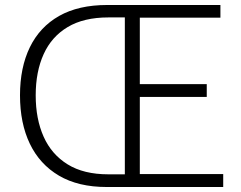

<svg xmlns="http://www.w3.org/2000/svg" viewBox="-20 -749 966 769"><path d="M407.2 0Q293.5 0 216.3 -45.4Q139.2 -90.8 99.6 -173.1Q60.1 -255.4 60.1 -367.2Q60.1 -478.5 99.6 -559.8Q139.2 -641.1 216.8 -685.1Q294.4 -729 409.2 -729H862.8V-678.2H540V-412.1H808.1V-360.8H540V-51.8H874V0ZM414.1 -50.8H480V-679.2H414.1Q315.4 -679.2 251 -640.6Q186.5 -602.1 154.8 -532Q123 -461.9 123 -367.2Q123 -272.5 154.8 -201.4Q186.5 -130.4 251 -90.6Q315.4 -50.8 414.1 -50.8Z"/></svg>

Font: Source Han Sans CN Light
Style: Regular
Weight: 300
Designer: Ryoko NISHIZUKA  (kana, bopomofo & ideographs); Paul D. Hunt (Latin, Greek & Cyrillic); Sandoll Communications , Soo-you
Foundry: Adobe
Version: Version 2.000;hotconv 1.0.107;makeotfexe 2.5.65593